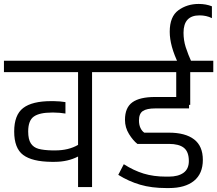

<svg xmlns="http://www.w3.org/2000/svg" viewBox="-30 -949 1102 974"><path d="M552 -641V-583H437V0H366V-155Q314 -128 247 -128H231Q133 -129 87.5 -163Q42 -197 42 -282Q42 -366 87.5 -401Q133 -436 230 -436H242Q257 -436 274 -434.5Q291 -433 302 -431V-373Q272 -378 244 -378H232Q171 -378 142 -358Q113 -338 113 -282Q113 -242 126.5 -221.5Q140 -201 165.5 -194Q191 -187 235 -186H250Q318 -186 366 -214V-583H-10V-641Z M675 -338Q675 -316 682.5 -300Q690 -284 702 -276H827Q910 -276 954.5 -242Q999 -208 999 -138Q999 -68 954 -31.5Q909 5 827 5H814Q739 5 681 -12Q623 -29 570 -62L598 -116Q648 -84 698.5 -68.5Q749 -53 812 -53H826Q874 -53 901 -72.5Q928 -92 928 -132Q928 -179 903 -199Q878 -219 827 -219H667Q645 -236 624.5 -269Q604 -302 604 -341Q604 -403 641.5 -430Q679 -457 757 -457H864V-583H532V-641H1052V-583H935V-417H929V-399H757Q715 -399 695 -386Q675 -373 675 -338Z M831 -788Q831 -865 875 -897Q919 -929 978 -929Q1015 -929 1045 -917V-857Q1017 -871 982 -871Q901 -871 901 -783Q901 -745 912 -710Q923 -675 946 -624H876Q831 -716 831 -788Z"/></svg>

Font: Biryani Light
Style: Regular
Weight: 300
Designer: Dan Reynolds and Mathieu Réguer
Foundry: Dan Reynolds and Mathieu Réguer
Version: Version 1.004; ttfautohint (v1.1) -l 5 -r 5 -G 72 -x 0 -D la